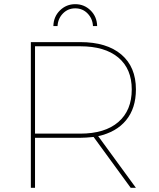

<svg xmlns="http://www.w3.org/2000/svg" viewBox="-20 -901 762 921"><path d="M256 -776H236Q237 -821 267.5 -851Q298 -881 341 -881Q384 -881 414.5 -851Q445 -821 446 -776H426Q424 -812 400 -836.5Q376 -861 341 -861Q306 -861 282 -836.5Q258 -812 256 -776ZM632 -472Q632 -382 585 -324.5Q538 -267 451 -248L632 0H607L429 -244Q389 -240 365 -240H148V0H128V-699H365Q492 -699 562 -639.5Q632 -580 632 -472ZM148 -260H365Q483 -260 547.5 -315.5Q612 -371 612 -472Q612 -571 547.5 -625Q483 -679 365 -679H148Z"/></svg>

Font: Montserrat arm Thin
Style: Regular
Weight: 250
Designer: Julieta Ulanovsky
Foundry: Julieta Ulanovsky
Version: Version 6.000;PS 006.000;hotconv 1.0.88;makeotf.lib2.5.64775